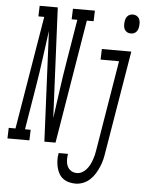

<svg xmlns="http://www.w3.org/2000/svg" viewBox="-125 -784 786 1046"><g transform="rotate(5 268.5 -261.0)"><path d="M-63 0 -61 -58H-24L79 -677H47L49 -735H148L176 -132Q187 -209 197.5 -286.5Q208 -364 221 -441L260 -677H229L231 -735H351L349 -677H312L200 0H139L111 -603Q100 -526 90 -448.5Q80 -371 67 -294L28 -58H59L57 0ZM556 -628Q545 -628 535.5 -633.5Q526 -639 521.5 -648.5Q517 -658 516.5 -669.5Q516 -681 518 -693Q519 -700 522 -707.5Q525 -715 531 -721Q537 -727 544.5 -729.5Q552 -732 560 -732Q571 -732 580.5 -726.5Q590 -721 594.5 -711.5Q599 -702 599.5 -690.5Q600 -679 598 -667Q597 -660 594 -652.5Q591 -645 585 -639Q579 -633 571.5 -630.5Q564 -628 556 -628ZM327 213Q308 213 290 208Q272 203 258 192Q244 181 235.5 165Q227 149 223 130.5Q219 112 218.5 93Q218 74 222 55H273Q270 72 270.5 89.5Q271 107 277.5 122Q284 137 298 146Q312 155 329 155Q344 155 357.5 148Q371 141 381.5 129Q392 117 399 103.5Q406 90 411 76Q416 62 419.5 47.5Q423 33 425 18L506 -472H405L407 -530H568L475 28Q472 49 467 69.5Q462 90 453.5 109.5Q445 129 433.5 148Q422 167 405.5 182Q389 197 368.5 205Q348 213 327 213Z"/></g></svg>

Font: Iosevka Curly Slab LtEx
Style: Italic
Weight: 300
Width: 7
Italic angle: -9°
Monospace: yes
Designer: Belleve Invis
Foundry: Belleve Invis
Version: Version 11.1.0; ttfautohint (v1.8.3)